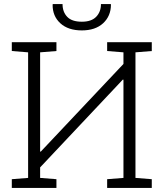

<svg xmlns="http://www.w3.org/2000/svg" viewBox="-20 -917 803 937"><path d="M37.6 0V-42.5L117.2 -48.8V-661.6L37.6 -668V-710.9H117.2H175.8H255.4V-668L175.8 -661.6V-177.7L178.7 -176.8L582.5 -605V-661.6L502.9 -668V-710.9H582.5H641.1H720.7V-668L641.1 -661.6V-48.8L720.7 -42.5V0H502.9V-42.5L582.5 -48.8V-527.8L579.6 -528.8L175.8 -100.1V-48.8L255.4 -42.5V0ZM379.4 -768.6Q312.5 -768.6 274.4 -803.5Q236.3 -838.4 236.8 -894L237.8 -897H285.2Q285.2 -858.9 307.9 -835Q330.6 -811 379.4 -811Q426.3 -811 449.5 -835.2Q472.7 -859.4 472.7 -897H520.5L521.5 -894Q521 -838.4 483.2 -803.5Q445.3 -768.6 379.4 -768.6Z"/></svg>

Font: Roboto Slab LO Light
Style: Regular
Weight: 300
Designer: Google
Version: Version 2.000